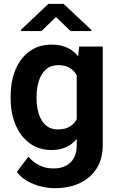

<svg xmlns="http://www.w3.org/2000/svg" viewBox="-20 -770 610 998"><path d="M391.5 -528.3H514V-16.8Q514 55.1 482.4 105.4Q450.9 155.8 394.5 182Q338.1 208.2 263.4 208.2Q231.1 208.2 194 199.4Q157 190.5 123.5 171.9Q90 153.2 67.3 124L127.5 44.5Q152.8 74 185.5 89.8Q218.3 105.6 257.1 105.6Q314.6 105.6 346.7 74.2Q378.8 42.9 378.8 -15.6V-406.8ZM35.4 -258V-268.3Q35.4 -348.8 61.2 -409.6Q87 -470.4 134.8 -504.2Q182.6 -538.1 248.5 -538.1Q301 -538.1 336.9 -518.7Q372.8 -499.3 395.9 -463.9Q419.1 -428.4 432.4 -380.1Q445.6 -331.8 452.9 -274.1V-248.8Q443.6 -175.2 420.1 -116.6Q396.7 -58 354.7 -24.1Q312.7 9.8 247.6 9.8Q182.3 9.8 134.7 -25.1Q87 -60.1 61.2 -120.6Q35.4 -181.2 35.4 -258ZM170.2 -268.3V-258Q170.2 -213.4 182.1 -176.7Q194 -140 218.7 -118.6Q243.3 -97.1 281.5 -97.1Q320.9 -97.1 345.8 -113.8Q370.7 -130.5 383.5 -159.7Q396.3 -188.9 399.3 -226.1V-296.3Q397.8 -326.4 390.1 -351.2Q382.5 -376.1 368.7 -393.9Q354.9 -411.8 333.4 -421.6Q312 -431.4 282.5 -431.4Q244.3 -431.4 219.5 -409.6Q194.6 -387.8 182.4 -350.9Q170.2 -314 170.2 -268.3ZM310.3 -750 454.8 -614.4V-608.6H347.1L270.9 -681.4L195.5 -608.6H89.6V-615.7L231.8 -750Z"/></svg>

Font: Vazirmatn
Style: Regular
Weight: 400
Designer: Saber Rastikerdar
Foundry: Saber Rastikerdar
Version: Version 33.003;September 2, 2022;FontCreator 14.0.0.2862 64-